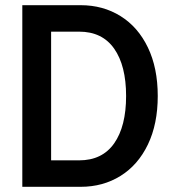

<svg xmlns="http://www.w3.org/2000/svg" viewBox="-20 -720 659 740"><path d="M66 -700H291Q377 -700 444.5 -658Q512 -616 550 -537Q588 -458 588 -350Q588 -242 550 -163Q512 -84 444.5 -42Q377 0 291 0H66ZM285 -102Q374 -102 420 -167.5Q466 -233 466 -350Q466 -467 420 -532.5Q374 -598 285 -598H177V-102Z"/></svg>

Font: Cabin Condensed SemiBold
Style: Regular
Weight: 600
Width: 3
Designer: Pablo Impallari
Foundry: Pablo Impallari. http://www.impallari.com Igino Marini. http://www.ikern.com
Version: Version 2.001